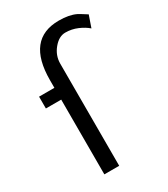

<svg xmlns="http://www.w3.org/2000/svg" viewBox="-178 -798 770 880"><g transform="rotate(-30 206.5 -357.5)"><path d="M187 0H108.4V-395.5H27.3V-458H108.4V-498Q108.4 -714.8 279.8 -714.8Q333.5 -714.8 368.2 -698.2Q379.4 -692.4 394 -682.9Q408.7 -673.3 413.1 -670.9L391.6 -608.9Q371.6 -626.5 341.6 -639.4Q311.5 -652.3 277.8 -652.3Q244.1 -652.3 215.6 -617.9Q187 -583.5 187 -540.5Z"/></g></svg>

Font: Molengo
Style: Regular
Weight: 400
Designer: moyogo
Foundry: moyogo
Version: Version 0.11; ttfautohint (v0.8) -G 32 -r 16 -x